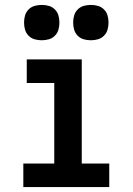

<svg xmlns="http://www.w3.org/2000/svg" viewBox="-20 -762 540 782"><path d="M75 0V-96H201V-424H89V-520H313V-96H425V0ZM350 -598Q335 -598 321 -602Q307 -606 296.5 -616.5Q286 -627 282 -641Q278 -655 278 -670Q278 -685 282 -699Q286 -713 296.5 -723.5Q307 -734 321 -738Q335 -742 350 -742Q365 -742 379 -738Q393 -734 403.5 -723.5Q414 -713 418 -699Q422 -685 422 -670Q422 -655 418 -641Q414 -627 403.5 -616.5Q393 -606 379 -602Q365 -598 350 -598ZM150 -598Q135 -598 121 -602Q107 -606 96.5 -616.5Q86 -627 82 -641Q78 -655 78 -670Q78 -685 82 -699Q86 -713 96.5 -723.5Q107 -734 121 -738Q135 -742 150 -742Q165 -742 179 -738Q193 -734 203.5 -723.5Q214 -713 218 -699Q222 -685 222 -670Q222 -655 218 -641Q214 -627 203.5 -616.5Q193 -606 179 -602Q165 -598 150 -598Z"/></svg>

Font: Iosevka Fixed
Style: Bold
Weight: 700
Monospace: yes
Designer: Belleve Invis
Foundry: Belleve Invis
Version: Version 32.3.0